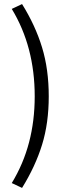

<svg xmlns="http://www.w3.org/2000/svg" viewBox="-20 -752 342 948"><path d="M88.9 -731.9 38.1 -708Q151.4 -521.5 151.4 -276.4Q151.4 -155.8 123.5 -49.3Q95.7 57.1 38.1 151.9L88.9 175.8Q154.8 69.3 187.7 -37.4Q220.7 -144 220.7 -276.4Q220.7 -409.7 187.7 -517.8Q154.8 -626 88.9 -731.9Z"/></svg>

Font: Varta
Style: Regular
Weight: 400
Designer: Joana Correia, Viktoriya Grabowska, Eben Sorkin
Foundry: Sorkin Type
Version: Version 1.003; ttfautohint (v1.3) -l 8 -r 24 -G 200 -x 12 -H